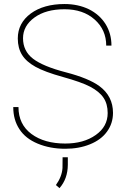

<svg xmlns="http://www.w3.org/2000/svg" viewBox="-20 -741 631 969"><path d="M523.4 -170.4C523.4 -125 503.4 -87.9 462.9 -59.6C422.4 -30.8 371.1 -16.6 309.1 -16.6C309.1 -16.6 309.1 -16.6 309.1 -16.6C239.3 -16.6 182.1 -32.7 138.7 -64.9C95.2 -97.2 73.2 -142.6 73.2 -200.7C73.2 -200.7 46.9 -200.7 46.9 -200.7C46.9 -200.7 46.9 -200.7 46.9 -200.7C46.9 -157.7 57.1 -120.6 78.1 -88.9C98.6 -57.1 129.4 -33.2 170.4 -16.1C211.4 1 257.8 9.8 309.1 9.8C309.1 9.8 309.1 9.8 309.1 9.8C355.5 9.8 397 2.4 434.1 -12.7C471.2 -27.8 500 -48.8 520 -76.7C540 -104 550.3 -135.7 550.3 -171.4C550.3 -171.4 550.3 -171.4 550.3 -171.4C550.3 -227.5 527.3 -272.5 481.9 -306.2C481.9 -306.2 481.9 -306.2 481.9 -306.2C446.3 -332.5 389.6 -356 312.5 -376C235.4 -396 180.2 -418.9 146.5 -444.8C112.8 -470.7 96.2 -505.4 96.2 -547.9C96.2 -547.9 96.2 -547.9 96.2 -547.9C96.2 -589.8 115.7 -625 154.3 -652.8C192.9 -680.7 243.2 -694.3 305.7 -694.3C305.7 -694.3 305.7 -694.3 305.7 -694.3C367.7 -694.3 418.5 -677.2 457.5 -642.6C496.6 -607.9 516.1 -564 516.1 -510.7C516.1 -510.7 542.5 -510.7 542.5 -510.7C542.5 -510.7 542.5 -510.7 542.5 -510.7C542.5 -551.3 532.7 -587.4 512.7 -619.6C492.7 -651.4 464.8 -676.3 428.7 -694.3C392.1 -711.9 351.1 -720.7 305.7 -720.7C305.7 -720.7 305.7 -720.7 305.7 -720.7C235.8 -720.7 178.7 -704.6 135.3 -672.9C91.8 -640.6 69.8 -598.6 69.8 -546.9C69.8 -546.9 69.8 -546.9 69.8 -546.9C69.8 -514.2 77.1 -486.8 91.3 -463.9C105.5 -440.9 128.4 -420.9 159.2 -403.8C189.9 -386.7 235.8 -369.6 297.4 -352.5C358.9 -335.4 404.8 -319.3 435.5 -303.2C465.8 -287.1 488.3 -268.6 502.4 -247.6C516.6 -226.6 523.4 -200.7 523.4 -170.4C523.4 -170.4 523.4 -170.4 523.4 -170.4ZM280.3 208.5C308.1 176.8 321.8 137.7 322.3 91.3C322.3 91.3 322.3 52.7 322.3 52.7C322.3 52.7 295.9 52.7 295.9 52.7C295.9 52.7 295.4 106.9 295.4 106.9C295.4 106.9 295.4 106.9 295.4 106.9C293.5 136.2 282.2 165 262.2 192.9C262.2 192.9 280.3 208.5 280.3 208.5C280.3 208.5 280.3 208.5 280.3 208.5Z"/></svg>

Font: WOX
Style: Regular
Weight: 500
Designer: Google
Foundry: ""
Version: ""